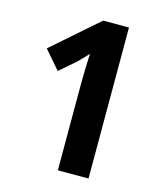

<svg xmlns="http://www.w3.org/2000/svg" viewBox="-108 -795 750 877"><g transform="rotate(15 267.0 -357.0)"><path d="M393 0V-714H271L55 -525L130 -438L205 -503C223 -521 244 -542 252 -552C250 -509 248 -453 248 -414V0Z"/></g></svg>

Font: Noto Sans Myanmar SemiCondensed
Style: Bold
Weight: 700
Width: 4
Designer: Monotype Design Team
Foundry: Monotype Imaging Inc.
Version: Version 2.107